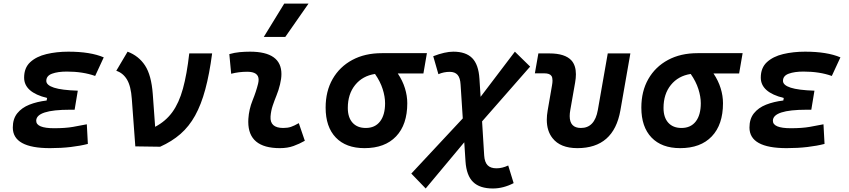

<svg xmlns="http://www.w3.org/2000/svg" viewBox="-20 -815 4728 1069"><path d="M258.3 9.8Q51.3 9.8 51.3 -105Q51.3 -153.3 76.2 -184.3Q101.1 -215.3 143.6 -232.2Q186 -249 239.7 -255.4L242.2 -269.5Q114.3 -300.8 114.3 -382.8Q114.3 -437.5 148.4 -469Q182.6 -500.5 238.8 -513.9Q294.9 -527.3 360.8 -527.3Q483.4 -527.3 557.6 -495.6L509.8 -392.1Q441.4 -416.5 352.1 -416.5Q302.2 -416.5 270 -404.8Q237.8 -393.1 237.8 -364.7Q237.8 -340.8 280.5 -326.9Q323.2 -313 413.1 -310.1L395.5 -204.1H370.1Q181.6 -204.1 181.6 -142.6Q181.6 -101.1 281.7 -101.1Q344.2 -101.1 386.7 -108.6Q429.2 -116.2 463.4 -123L469.2 -13.7Q427.7 -2.9 374.3 3.4Q320.8 9.8 258.3 9.8Z M733.4 0 713.9 -264.2Q709 -335.4 687 -372.1Q665 -408.7 627.4 -420.9L690.4 -527.3Q752.4 -503.9 787.6 -450.2Q822.8 -396.5 830.6 -291.5L843.8 -108.9Q902.3 -139.6 939.5 -190.7Q976.6 -241.7 998.5 -321.3Q1020.5 -400.9 1033.7 -517.6H1161.1Q1146 -402.3 1123 -317.4Q1100.1 -232.4 1066.4 -171.6Q1032.7 -110.8 984.9 -69.1Q937 -27.3 871.6 2Z M1643.6 -129.4 1677.2 -31.2Q1647.5 -14.2 1614.3 -2.2Q1581.1 9.8 1538.1 9.8Q1362.3 9.8 1362.3 -136.7Q1362.3 -145 1362.8 -153.3Q1366.2 -206.5 1386.2 -255.9Q1406.2 -305.2 1417 -349.1Q1419.9 -361.3 1419.9 -371.1Q1419.9 -415.5 1356.4 -415.5Q1310.1 -415.5 1267.1 -404.3L1256.8 -513.7Q1285.6 -522 1314.5 -524.7Q1343.3 -527.3 1372.1 -527.3Q1546.9 -527.3 1546.9 -402.8Q1546.9 -377 1539.1 -345.2Q1531.2 -312 1519.5 -283.7Q1507.8 -254.9 1498.3 -226.8Q1488.8 -198.7 1486.3 -166.5Q1481.9 -102.5 1557.1 -102.5Q1581.5 -102.5 1599.9 -108.6Q1618.2 -114.7 1643.6 -129.4ZM1448.7 -609.4 1562.5 -794.9H1697.8L1568.4 -609.4Z M2009.3 9.8Q1906.2 9.8 1849.6 -49.3Q1793 -108.4 1793 -215.8Q1793 -307.1 1832 -375.2Q1871.1 -443.4 1941.4 -481.2Q2011.7 -519 2106 -519H2356.9L2337.4 -405.8H2194.8Q2221.7 -365.7 2234.6 -323.7Q2247.6 -281.7 2247.6 -240.2Q2247.6 -121.1 2185.3 -55.7Q2123 9.8 2009.3 9.8ZM2067.9 -403.3Q1998.5 -392.6 1957.5 -342Q1916.5 -291.5 1916.5 -213.9Q1916.5 -161.1 1942.9 -131.8Q1969.2 -102.5 2016.6 -102.5Q2067.9 -102.5 2095.9 -138.7Q2124 -174.8 2124 -240.2Q2124 -276.9 2110.6 -319.1Q2097.2 -361.3 2067.9 -403.3Z M2350.1 234.4 2270 151.4 2556.6 -155.8 2544.4 -343.8Q2542.5 -381.3 2527.6 -398.2Q2512.7 -415 2483.9 -415Q2450.7 -415 2420.9 -401.9L2392.1 -502Q2457.5 -527.3 2503.9 -527.3Q2573.7 -527.3 2609.1 -491.5Q2644.5 -455.6 2649.4 -376.5L2655.8 -275.9L2846.7 -527.3L2931.6 -444.3L2664.1 -139.2L2675.8 50.8Q2678.2 87.9 2694.8 105Q2711.4 122.1 2744.1 122.1Q2776.4 122.1 2809.6 106.4L2839.8 204.6Q2782.2 234.4 2724.1 234.4Q2651.4 234.4 2614.3 198.5Q2577.1 162.6 2571.8 83.5L2564.9 -22.9Z M3194.8 9.8Q3099.6 9.8 3056.2 -45.9Q3024.4 -85.9 3024.4 -148.4Q3024.4 -172.4 3029.3 -200.2L3053.2 -338.4Q3056.2 -354.5 3056.2 -366.2Q3056.2 -382.8 3050.8 -391.6Q3041 -406.7 3010.7 -406.7H2958L2977.5 -517.6H3038.6Q3126.5 -517.6 3162.1 -478Q3186.5 -450.2 3186.5 -401.4Q3186.5 -380.4 3182.1 -355.5L3155.3 -202.6Q3151.9 -184.1 3151.9 -168.9Q3151.9 -102.5 3214.4 -102.5Q3291 -102.5 3308.6 -202.6L3363.8 -517.6H3489.7L3434.1 -200.2Q3397 9.8 3194.8 9.8Z M3767.1 9.8Q3664.1 9.8 3607.4 -49.3Q3550.8 -108.4 3550.8 -215.8Q3550.8 -307.1 3589.8 -375.2Q3628.9 -443.4 3699.2 -481.2Q3769.5 -519 3863.8 -519H4114.7L4095.2 -405.8H3952.6Q3979.5 -365.7 3992.4 -323.7Q4005.4 -281.7 4005.4 -240.2Q4005.4 -121.1 3943.1 -55.7Q3880.9 9.8 3767.1 9.8ZM3825.7 -403.3Q3756.3 -392.6 3715.3 -342Q3674.3 -291.5 3674.3 -213.9Q3674.3 -161.1 3700.7 -131.8Q3727.1 -102.5 3774.4 -102.5Q3825.7 -102.5 3853.8 -138.7Q3881.8 -174.8 3881.8 -240.2Q3881.8 -276.9 3868.4 -319.1Q3855 -361.3 3825.7 -403.3Z M4359.9 9.8Q4152.8 9.8 4152.8 -105Q4152.8 -153.3 4177.7 -184.3Q4202.6 -215.3 4245.1 -232.2Q4287.6 -249 4341.3 -255.4L4343.8 -269.5Q4215.8 -300.8 4215.8 -382.8Q4215.8 -437.5 4250 -469Q4284.2 -500.5 4340.3 -513.9Q4396.5 -527.3 4462.4 -527.3Q4585 -527.3 4659.2 -495.6L4611.3 -392.1Q4543 -416.5 4453.6 -416.5Q4403.8 -416.5 4371.6 -404.8Q4339.4 -393.1 4339.4 -364.7Q4339.4 -340.8 4382.1 -326.9Q4424.8 -313 4514.6 -310.1L4497.1 -204.1H4471.7Q4283.2 -204.1 4283.2 -142.6Q4283.2 -101.1 4383.3 -101.1Q4445.8 -101.1 4488.3 -108.6Q4530.8 -116.2 4564.9 -123L4570.8 -13.7Q4529.3 -2.9 4475.8 3.4Q4422.4 9.8 4359.9 9.8Z"/></svg>

Font: CaskaydiaCove NFP SemiBold
Style: Italic
Weight: 600
Italic angle: -10°
Designer: Aaron Bell
Foundry: Saja Typeworks
Version: Version 2111.001; VTT 6.35;Nerd Fonts 3.1.1